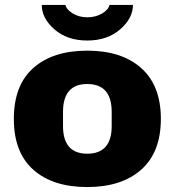

<svg xmlns="http://www.w3.org/2000/svg" viewBox="-20 -745 707 777"><path d="M115 -470Q194 -540 333 -540Q472 -540 551.5 -469.5Q631 -399 631 -264Q631 -129 551.5 -58.5Q472 12 333 12Q194 12 115 -58Q36 -128 36 -264Q36 -400 115 -470ZM333 -405Q235 -405 235 -292V-235Q235 -123 333 -123Q432 -123 432 -235V-292Q432 -405 333 -405ZM423 -725H518Q518 -671 466 -626Q414 -581 333 -581Q252 -581 200.5 -626Q149 -671 149 -725H245Q248 -708 272 -692Q299 -675 333 -675Q368 -675 394 -691Q420 -707 423 -725Z"/></svg>

Font: Archicoco
Style: Regular
Weight: 400
Designer: Hector Gatti
Foundry: Hector Gatti
Version: 1.002